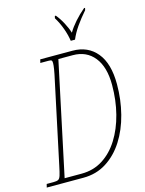

<svg xmlns="http://www.w3.org/2000/svg" viewBox="-159 -1011 825 1092"><g transform="rotate(-15 254.0 -465.5)"><path d="M-23 0 -18 -20H22Q41 -20 50 -24.5Q59 -29 64.5 -46Q70 -63 78 -102L186 -610Q188 -618 191.5 -640Q195 -662 195 -675Q195 -687 191 -690.5Q187 -694 173 -694H125L130 -714H320Q410 -714 462.5 -650.5Q515 -587 515 -465Q515 -374 493.5 -290Q472 -206 430.5 -141Q389 -76 329 -38Q269 0 193 0ZM189 -25Q259 -25 314 -60Q369 -95 407.5 -156.5Q446 -218 466.5 -298Q487 -378 487 -468Q487 -574 441 -631.5Q395 -689 315 -689H230L89 -25ZM325 -771Q320 -806 306 -845Q292 -884 271 -918L274 -931H280Q300 -907 317.5 -874Q335 -841 343 -814Q360 -843 387 -873.5Q414 -904 446 -931H452L449 -918Q415 -879 390 -843Q365 -807 350 -771Z"/></g></svg>

Font: Noto Serif ExtraCondensed Thin
Style: Italic
Weight: 100
Width: 2
Italic angle: -12°
Designer: Monotype Design Team
Foundry: Monotype Imaging Inc.
Version: Version 2.013